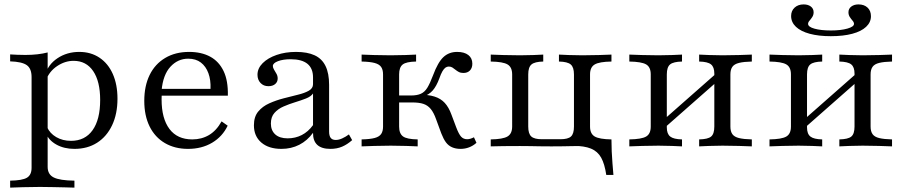

<svg xmlns="http://www.w3.org/2000/svg" viewBox="-20 -661 4081 867"><path d="M25.8 186.3V154.8Q80.6 154 101.6 141.5Q122.6 129 122.6 96.8V-312.9Q122.6 -351.6 100.8 -366.9Q79 -382.3 25.8 -383.9V-415.3Q40.3 -414.5 57.7 -413.7Q75 -412.9 94.4 -412.9Q151.6 -412.9 195.2 -424.2V92.7Q195.2 126.6 222.6 140.3Q250 154 316.1 154.8V186.3Q300.8 185.5 275 185.1Q249.2 184.7 219.4 183.9Q189.5 183.1 160.5 183.1Q119.4 183.1 82.3 184.3Q45.2 185.5 25.8 186.3ZM316.1 11.3Q269.4 11.3 234.7 -8.1Q200 -27.4 187.1 -59.7L192.7 -87.1Q204.8 -58.9 233.9 -41.9Q262.9 -25 300.8 -25Q363.7 -25 398 -73Q432.3 -121 432.3 -209.7Q432.3 -293.5 400.8 -339.9Q369.4 -386.3 312.1 -386.3Q273.4 -386.3 237.9 -362.5Q202.4 -338.7 187.9 -299.2L183.9 -322.6Q196.8 -369.4 239.5 -398Q282.3 -426.6 337.9 -426.6Q390.3 -426.6 429.4 -400.4Q468.5 -374.2 489.5 -326.6Q510.5 -279 510.5 -215.3Q510.5 -146.8 486.3 -95.6Q462.1 -44.4 418.5 -16.5Q375 11.3 316.1 11.3Z M829 11.3Q769.4 11.3 724.6 -14.9Q679.8 -41.1 655.6 -89.9Q631.5 -138.7 631.5 -205.6Q631.5 -272.6 655.6 -322.2Q679.8 -371.8 725.8 -399.2Q771.8 -426.6 833.9 -426.6Q889.5 -426.6 929 -405.2Q968.5 -383.9 989.5 -340.3Q1010.5 -296.8 1008.9 -229H678.2L677.4 -259.7H930.6Q932.3 -300 921 -330.6Q909.7 -361.3 887.1 -378.6Q864.5 -396 829.8 -396Q783.1 -396 749.6 -359.7Q716.1 -323.4 709.7 -252.4L711.3 -250Q710.5 -241.9 710.1 -232.3Q709.7 -222.6 709.7 -212.1Q709.7 -125.8 745.2 -78.6Q780.6 -31.5 848.4 -31.5Q890.3 -31.5 923.8 -51.2Q957.3 -71 980.6 -112.9L1008.1 -93.5Q984.7 -44.4 937.9 -16.5Q891.1 11.3 829 11.3Z M1250.8 11.3Q1193.5 11.3 1160.1 -17.3Q1126.6 -46 1126.6 -95.2Q1126.6 -133.9 1146 -157.3Q1165.3 -180.6 1196 -194.4Q1226.6 -208.1 1260.5 -216.9Q1294.4 -225.8 1324.6 -233.1Q1354.8 -240.3 1374.2 -251.2Q1393.5 -262.1 1393.5 -280.6V-311.3Q1393.5 -352.4 1368.1 -373Q1342.7 -393.5 1292.7 -393.5Q1258.1 -393.5 1235.1 -384.7Q1212.1 -375.8 1212.1 -362.9Q1212.1 -355.6 1217.3 -346.8Q1222.6 -337.9 1228.2 -328.2Q1233.9 -318.5 1233.9 -306.5Q1233.9 -291.1 1222.6 -281.5Q1211.3 -271.8 1191.9 -271.8Q1170.2 -271.8 1156.5 -286.3Q1142.7 -300.8 1142.7 -323.4Q1142.7 -352.4 1166.1 -375.8Q1189.5 -399.2 1229 -412.9Q1268.5 -426.6 1316.9 -426.6Q1367.7 -426.6 1400.8 -411.3Q1433.9 -396 1450 -362.9Q1466.1 -329.8 1466.1 -278.2V-66.9Q1466.1 -47.6 1473.4 -38.3Q1480.6 -29 1496 -29Q1509.7 -29 1525 -35.9Q1540.3 -42.7 1555.6 -54L1570.2 -28.2Q1548.4 -8.9 1525 1.2Q1501.6 11.3 1471.8 11.3Q1392.7 11.3 1393.5 -61.3Q1367.7 -25.8 1331.5 -7.3Q1295.2 11.3 1250.8 11.3ZM1279 -36.3Q1313.7 -36.3 1342.7 -51.2Q1371.8 -66.1 1393.5 -96V-238.7Q1383.9 -225 1361.3 -216.1Q1338.7 -207.3 1312.1 -199.2Q1285.5 -191.1 1260.5 -180.2Q1235.5 -169.4 1219.4 -151.2Q1203.2 -133.1 1203.2 -103.2Q1203.2 -71.8 1223 -54Q1242.7 -36.3 1279 -36.3Z M2059.7 11.3Q2037.9 11.3 2021.4 4Q2004.8 -3.2 1993.5 -18.5Q1982.3 -33.9 1972.6 -58.9L1949.2 -122.6Q1938.7 -152.4 1925 -169Q1911.3 -185.5 1891.9 -191.9Q1872.6 -198.4 1841.1 -198.4H1771.8V-229.8H1835.5Q1862.9 -229.8 1880.2 -237.5Q1897.6 -245.2 1909.7 -264.9Q1921.8 -284.7 1935.5 -321Q1957.3 -379.8 1982.3 -403.2Q2007.3 -426.6 2044.4 -426.6Q2076.6 -426.6 2094.8 -412.5Q2112.9 -398.4 2112.9 -373.4Q2112.9 -354 2102 -342.7Q2091.1 -331.5 2072.6 -331.5Q2060.5 -331.5 2052 -335.9Q2043.5 -340.3 2036.7 -346Q2029.8 -351.6 2023 -356Q2016.1 -360.5 2006.5 -360.5Q1998.4 -360.5 1991.5 -355.6Q1984.7 -350.8 1977.8 -339.1Q1971 -327.4 1963.7 -306.5Q1950.8 -271.8 1934.3 -252.8Q1917.7 -233.9 1891.9 -225L1871 -233.9Q1913.7 -233.9 1941.9 -225Q1970.2 -216.1 1988.3 -196.4Q2006.5 -176.6 2018.5 -143.5L2040.3 -85.5Q2051.6 -55.6 2062.1 -44Q2072.6 -32.3 2089.5 -32.3Q2103.2 -32.3 2120.2 -41.1L2131.5 -16.1Q2116.1 -2.4 2098 4.4Q2079.8 11.3 2059.7 11.3ZM1612.9 0V-31.5Q1650.8 -32.3 1671.8 -37.9Q1692.7 -43.5 1701.2 -56Q1709.7 -68.5 1709.7 -89.5V-325Q1709.7 -346 1701.2 -358.5Q1692.7 -371 1671.8 -376.6Q1650.8 -382.3 1612.9 -383.1V-414.5Q1631.5 -413.7 1668.5 -412.5Q1705.6 -411.3 1743.5 -411.3Q1779.8 -411.3 1811.3 -412.5Q1842.7 -413.7 1858.9 -414.5V-383.1Q1813.7 -382.3 1798 -369.4Q1782.3 -356.5 1782.3 -325V-89.5Q1782.3 -58.1 1799.6 -45.2Q1816.9 -32.3 1866.1 -31.5V0Q1850 -0.8 1815.3 -2Q1780.6 -3.2 1744.4 -3.2Q1708.1 -3.2 1669.8 -2Q1631.5 -0.8 1612.9 0Z M2717.7 129Q2710.5 79.8 2694.8 51.2Q2679 22.6 2648.8 10.1Q2618.5 -2.4 2568.5 -2.4L2627.4 -20.2L2722.6 -31.5H2741.1Q2741.1 -4 2742.3 22.6Q2743.5 49.2 2745.6 75.8Q2747.6 102.4 2750 129ZM2196 0V-31.5Q2250.8 -32.3 2271.8 -44.8Q2292.7 -57.3 2292.7 -89.5V-325Q2292.7 -357.3 2272.2 -369.8Q2251.6 -382.3 2196 -383.1V-414.5Q2214.5 -413.7 2252.4 -412.5Q2290.3 -411.3 2328.2 -411.3Q2360.5 -411.3 2389.5 -412.5Q2418.5 -413.7 2433.1 -414.5V-383.1Q2394.4 -382.3 2379.8 -369.8Q2365.3 -357.3 2365.3 -325V-89.5Q2365.3 -57.3 2379 -44.8Q2392.7 -32.3 2426.6 -32.3H2510.5Q2545.2 -32.3 2558.5 -44.8Q2571.8 -57.3 2571.8 -89.5V-325Q2571.8 -357.3 2557.3 -369.8Q2542.7 -382.3 2504 -383.1V-414.5Q2518.5 -413.7 2548 -412.5Q2577.4 -411.3 2609.7 -411.3Q2646.8 -411.3 2685.1 -412.5Q2723.4 -413.7 2741.1 -414.5V-383.1Q2686.3 -382.3 2665.3 -369.8Q2644.4 -357.3 2644.4 -325V-89.5Q2644.4 -57.3 2665.3 -44.8Q2686.3 -32.3 2741.1 -31.5V0Q2721.8 -0.8 2683.9 -1.2Q2646 -1.6 2608.1 -1.6Q2583.1 -1.6 2563.3 -1.2Q2543.5 -0.8 2522.2 -0.4Q2500.8 0 2470.2 0Q2440.3 0 2417.3 -0.4Q2394.4 -0.8 2373.4 -1.2Q2352.4 -1.6 2327.4 -1.6Q2291.1 -1.6 2252.8 -1.2Q2214.5 -0.8 2196 0Z M3137.1 0V-31.5Q3176.6 -32.3 3191.1 -44.4Q3205.6 -56.5 3205.6 -89.5V-329Q3205.6 -358.1 3190.7 -370.2Q3175.8 -382.3 3137.1 -383.1V-414.5Q3152.4 -413.7 3182.3 -412.5Q3212.1 -411.3 3242.7 -411.3Q3279 -411.3 3317.7 -412.5Q3356.5 -413.7 3375 -414.5V-383.1Q3338.7 -382.3 3317.3 -377Q3296 -371.8 3287.1 -359.3Q3278.2 -346.8 3278.2 -325V-89.5Q3278.2 -67.7 3287.1 -55.2Q3296 -42.7 3317.3 -37.5Q3338.7 -32.3 3375 -31.5V0Q3356.5 -0.8 3317.7 -2Q3279 -3.2 3242.7 -3.2Q3212.1 -3.2 3182.3 -2Q3152.4 -0.8 3137.1 0ZM2821.8 0V-31.5Q2876.6 -32.3 2897.6 -44.4Q2918.5 -56.5 2918.5 -89.5V-325Q2918.5 -358.1 2897.6 -370.2Q2876.6 -382.3 2821.8 -383.1V-414.5Q2840.3 -413.7 2879 -412.5Q2917.7 -411.3 2953.2 -411.3Q2984.7 -411.3 3014.5 -412.5Q3044.4 -413.7 3059.7 -414.5V-383.1Q3021 -382.3 3006 -370.2Q2991.1 -358.1 2991.1 -325V-85.5Q2991.1 -56.5 3006.5 -44.4Q3021.8 -32.3 3059.7 -31.5V0Q3044.4 -0.8 3014.5 -2Q2984.7 -3.2 2953.2 -3.2Q2917.7 -3.2 2879 -2Q2840.3 -0.8 2821.8 0ZM2978.2 -81.5 2961.3 -106.5 3218.5 -333.1 3235.5 -308.1Z M3770.2 0V-31.5Q3809.7 -32.3 3824.2 -44.4Q3838.7 -56.5 3838.7 -89.5V-329Q3838.7 -358.1 3823.8 -370.2Q3808.9 -382.3 3770.2 -383.1V-414.5Q3785.5 -413.7 3815.3 -412.5Q3845.2 -411.3 3875.8 -411.3Q3912.1 -411.3 3950.8 -412.5Q3989.5 -413.7 4008.1 -414.5V-383.1Q3971.8 -382.3 3950.4 -377Q3929 -371.8 3920.2 -359.3Q3911.3 -346.8 3911.3 -325V-89.5Q3911.3 -67.7 3920.2 -55.2Q3929 -42.7 3950.4 -37.5Q3971.8 -32.3 4008.1 -31.5V0Q3989.5 -0.8 3950.8 -2Q3912.1 -3.2 3875.8 -3.2Q3845.2 -3.2 3815.3 -2Q3785.5 -0.8 3770.2 0ZM3454.8 0V-31.5Q3509.7 -32.3 3530.6 -44.4Q3551.6 -56.5 3551.6 -89.5V-325Q3551.6 -358.1 3530.6 -370.2Q3509.7 -382.3 3454.8 -383.1V-414.5Q3473.4 -413.7 3512.1 -412.5Q3550.8 -411.3 3586.3 -411.3Q3617.7 -411.3 3647.6 -412.5Q3677.4 -413.7 3692.7 -414.5V-383.1Q3654 -382.3 3639.1 -370.2Q3624.2 -358.1 3624.2 -325V-85.5Q3624.2 -56.5 3639.5 -44.4Q3654.8 -32.3 3692.7 -31.5V0Q3677.4 -0.8 3647.6 -2Q3617.7 -3.2 3586.3 -3.2Q3550.8 -3.2 3512.1 -2Q3473.4 -0.8 3454.8 0ZM3611.3 -81.5 3594.4 -106.5 3851.6 -333.1 3868.5 -308.1ZM3731.5 -497.6Q3676.6 -497.6 3636.3 -508.5Q3596 -519.4 3574.2 -539.9Q3552.4 -560.5 3552.4 -588.7Q3552.4 -612.1 3568.1 -626.6Q3583.9 -641.1 3608.9 -641.1Q3629 -641.1 3641.5 -631.5Q3654 -621.8 3654 -605.6Q3654 -593.5 3648 -584.3Q3641.9 -575 3635.5 -567.7Q3629 -560.5 3629 -553.2Q3629 -539.5 3658.1 -531.5Q3687.1 -523.4 3732.3 -523.4Q3776.6 -523.4 3806.5 -531.9Q3836.3 -540.3 3836.3 -553.2Q3836.3 -560.5 3829.8 -567.7Q3823.4 -575 3817.3 -584.3Q3811.3 -593.5 3811.3 -605.6Q3811.3 -621.8 3824.2 -631.5Q3837.1 -641.1 3856.5 -641.1Q3882.3 -641.1 3897.6 -626.6Q3912.9 -612.1 3912.9 -587.9Q3912.9 -560.5 3891.1 -539.9Q3869.4 -519.4 3828.6 -508.5Q3787.9 -497.6 3731.5 -497.6Z"/></svg>

Font: Playfair 12pt Light
Style: Regular
Weight: 300
Designer: Claus Eggers Sørensen
Foundry: Claus Eggers Sørensen
Version: Version 2.000;gftools[0.9.28]